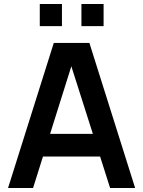

<svg xmlns="http://www.w3.org/2000/svg" viewBox="-20 -933 711 953"><path d="M384.2 -803.3V-913.3H494.2V-803.3ZM177.5 -803.3V-913.3H287.5V-803.3ZM20 0 247 -720H423.7L650.7 0H526.5L320.7 -646H347.3L144.2 0ZM146.7 -156.2V-268.7H524.7V-156.2Z"/></svg>

Font: Manrope ExtraLight
Style: Regular
Weight: 200
Designer: Mikhail Sharanda
Foundry: Mikhail Sharanda
Version: Version 4.505